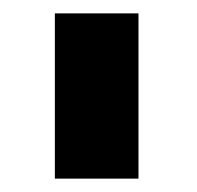

<svg xmlns="http://www.w3.org/2000/svg" viewBox="-20 -642 295 287"><path d="M187 -622V-375H62V-622Z"/></svg>

Font: Eyechart
Style: Regular
Weight: 400
Designer: Peter Wiegel
Foundry: Peter Wiegel
Version: Version 1.000